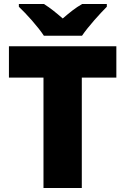

<svg xmlns="http://www.w3.org/2000/svg" viewBox="-20 -947 631 967"><path d="M201 -767H393C424 -813 484 -879 518 -913V-927H394C359 -907 331 -884 296 -854C261 -884 236 -905 201 -927H75V-913C113 -877 171 -813 201 -767ZM392 0V-556H566V-714H25V-556H199V0Z"/></svg>

Font: Noto Sans Sinhala UI Black
Style: Regular
Weight: 900
Designer: Jelle Bosma - Monotype Design Team
Foundry: Monotype Imaging Inc.
Version: Version 2.006